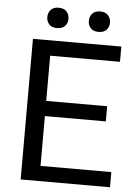

<svg xmlns="http://www.w3.org/2000/svg" viewBox="-59 -923 686 967"><g transform="rotate(5 284.0 -439.0)"><path d="M484.4 -328.6V-405.3H176.3V-633.8H529.3V-710.9H82.5V0H534.2V-76.7H176.3V-328.6ZM145 -826.7C145 -812 149.5 -799.8 158.4 -790C167.4 -780.3 180.7 -775.4 198.2 -775.4C215.8 -775.4 229.2 -780.3 238.3 -790C247.4 -799.8 252 -812 252 -826.7C252 -841.3 247.4 -853.6 238.3 -863.5C229.2 -873.5 215.8 -878.4 198.2 -878.4C180.7 -878.4 167.4 -873.5 158.4 -863.5C149.5 -853.6 145 -841.3 145 -826.7ZM355 -825.7C355 -811 359.5 -798.8 368.4 -789.1C377.4 -779.3 390.6 -774.4 408.2 -774.4C425.8 -774.4 439.1 -779.3 448.2 -789.1C457.4 -798.8 461.9 -811 461.9 -825.7C461.9 -840.3 457.4 -852.7 448.2 -862.8C439.1 -872.9 425.8 -877.9 408.2 -877.9C390.6 -877.9 377.4 -872.9 368.4 -862.8C359.5 -852.7 355 -840.3 355 -825.7Z"/></g></svg>

Font: Roboto1
Style: rg
Weight: 400
Designer: Google
Version: Version 2.137; 2017